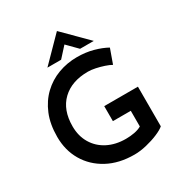

<svg xmlns="http://www.w3.org/2000/svg" viewBox="-216 -1103 1189 1263"><g transform="rotate(-30 378.0 -471.5)"><path d="M680 -67Q661 -50 619.5 -32.5Q578 -15 529.5 -3.5Q481 8 438 8Q321 8 235 -38.5Q149 -85 102 -165Q55 -245 55 -347Q55 -443 85 -515.5Q115 -588 167 -637.5Q219 -687 286.5 -712Q354 -737 429 -737Q495 -737 551.5 -721.5Q608 -706 649 -683L610 -574Q591 -585 561 -595Q531 -605 500 -611.5Q469 -618 444 -618Q320 -618 248.5 -549.5Q177 -481 177 -357Q177 -283 210.5 -227Q244 -171 303.5 -140.5Q363 -110 441 -110Q475 -110 506.5 -116Q538 -122 560 -135V-254H424V-368H680ZM475 -774 400 -850 331 -774H227L401 -951H402L579 -774Z"/></g></svg>

Font: Reem Kufi Medium
Style: Regular
Weight: 500
Designer: Khaled Hosny
Version: Version 1.001